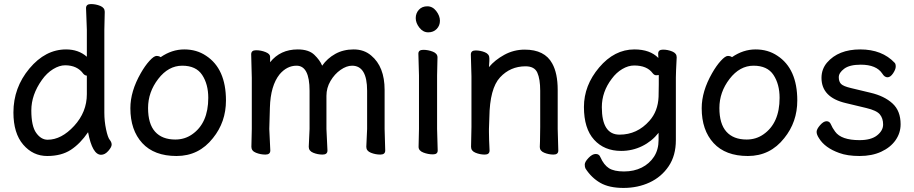

<svg xmlns="http://www.w3.org/2000/svg" viewBox="-20 -739 4496 944"><path d="M305 -496Q366 -496 407 -460V-593L403 -699Q403 -719 427 -719Q451 -719 473 -710Q495 -701 495 -681L493 -592V-185Q493 -143 501.5 -103Q510 -63 519.5 -51.5Q529 -40 529 -28Q529 -16 512.5 3Q496 22 477 22Q434 22 413 -89Q375 -33 328.5 -2.5Q282 28 212 28Q142 28 94 -28Q46 -84 46 -186Q46 -308 124.5 -402Q203 -496 305 -496ZM407 -367Q397 -368 390 -376Q360 -418 300 -418Q272 -418 241 -399Q210 -380 186 -346Q134 -273 134 -196Q134 -119 158 -85.5Q182 -52 214 -52Q282 -52 344.5 -120Q407 -188 407 -276Z M770 -458Q825 -496 886 -496Q947 -496 993 -465Q1091 -401 1091 -245Q1091 -139 1027 -60Q958 28 848 28Q738 28 679.5 -35.5Q621 -99 621 -207Q621 -290 672 -379Q693 -416 715 -440Q737 -464 749.5 -464Q762 -464 770 -458ZM842 -53Q888 -53 924 -78Q1004 -133 1004 -258Q1004 -325 974 -370.5Q944 -416 876 -416Q808 -416 758 -351Q708 -286 708 -208Q708 -130 742.5 -91.5Q777 -53 842 -53Z M1785 -293Q1785 -416 1711 -416Q1684 -416 1654.5 -395.5Q1625 -375 1605 -341Q1585 -307 1585 -268V-105L1590 1Q1590 21 1566 21Q1542 21 1520 12Q1498 3 1498 -17L1502 -105V-293Q1502 -416 1438 -416Q1391 -416 1355 -374Q1310 -318 1307 -210Q1305 -156 1304 -105L1309 1Q1309 21 1285 21Q1261 21 1238.5 12Q1216 3 1216 -17L1218 -105V-356L1215 -472Q1215 -492 1239 -492Q1263 -492 1285.5 -483Q1308 -474 1308 -460V-433Q1358 -496 1444 -496Q1498 -496 1525.5 -469.5Q1553 -443 1564 -416Q1589 -452 1628.5 -474Q1668 -496 1719 -496Q1770 -496 1805 -466Q1871 -411 1871 -297V-105L1874 1Q1874 21 1850 21Q1826 21 1803.5 12Q1781 3 1781 -17L1785 -105Z M2143 -637Q2143 -613 2127 -596.5Q2111 -580 2085.5 -580Q2060 -580 2042 -603Q2024 -626 2024 -650Q2024 -674 2039.5 -691Q2055 -708 2081 -708Q2107 -708 2125 -684.5Q2143 -661 2143 -637ZM2038 -17 2040 -105V-368L2037 -475Q2037 -494 2061 -494Q2085 -494 2108 -485Q2131 -476 2131 -457L2129 -368V-105L2132 1Q2132 20 2108.5 20Q2085 20 2061.5 11Q2038 2 2038 -17Z M2634 -17 2635 -44 2636 -115V-293Q2636 -350 2622 -381.5Q2608 -413 2564 -413Q2489 -413 2438.5 -358.5Q2388 -304 2386 -162Q2385 -129 2384 -105V-89Q2384 -59 2387 1Q2387 21 2363.5 21Q2340 21 2318 12Q2296 3 2296 -17L2298 -115V-364L2295 -471Q2295 -491 2318.5 -491Q2342 -491 2364 -482Q2386 -473 2386 -453V-439Q2385 -425 2384 -409Q2413 -444 2459.5 -469.5Q2506 -495 2560 -495Q2658 -495 2695 -427Q2722 -379 2722 -297V-105L2725 1Q2725 21 2701.5 21Q2678 21 2656 12Q2634 3 2634 -16Z M3307 -458V-456Q3303 -381 3303 -358V-50Q3303 26 3267.5 78.5Q3232 131 3174 158Q3116 185 3045.5 185Q2975 185 2931.5 160Q2888 135 2859 90Q2855 83 2855 70Q2855 57 2873.5 37.5Q2892 18 2909 18Q2926 18 2932 34Q2949 72 2974 88Q2999 104 3048 104Q3097 104 3135 85Q3173 66 3195.5 31.5Q3218 -3 3218 -51V-86Q3185 -44 3137 -20.5Q3089 3 3034 3Q2951 3 2901 -52Q2851 -107 2851 -213Q2851 -319 2926 -407.5Q3001 -496 3099 -496Q3176 -496 3217 -454L3216 -474V-475Q3216 -495 3239.5 -495Q3263 -495 3285 -486Q3307 -477 3307 -458ZM2939 -212Q2939 -77 3026 -77Q3113 -77 3173 -145Q3215 -192 3218 -263Q3219 -290 3219 -324V-370Q3215 -369 3206 -369Q3197 -369 3189 -379Q3161 -417 3098 -417Q3069 -417 3039.5 -399.5Q3010 -382 2988 -352Q2939 -288 2939 -212Z M3579 -458Q3634 -496 3695 -496Q3756 -496 3802 -465Q3900 -401 3900 -245Q3900 -139 3836 -60Q3767 28 3657 28Q3547 28 3488.5 -35.5Q3430 -99 3430 -207Q3430 -290 3481 -379Q3502 -416 3524 -440Q3546 -464 3558.5 -464Q3571 -464 3579 -458ZM3651 -53Q3697 -53 3733 -78Q3813 -133 3813 -258Q3813 -325 3783 -370.5Q3753 -416 3685 -416Q3617 -416 3567 -351Q3517 -286 3517 -208Q3517 -130 3551.5 -91.5Q3586 -53 3651 -53Z M4139 -232Q4019 -260 4019 -356Q4019 -399 4046 -431Q4102 -496 4209.5 -496Q4317 -496 4379 -430Q4384 -425 4384 -411.5Q4384 -398 4371 -378.5Q4358 -359 4343.5 -359Q4329 -359 4318 -377Q4289 -421 4212 -421Q4157 -421 4130.5 -401Q4104 -381 4104 -359.5Q4104 -338 4115 -326.5Q4126 -315 4164 -306L4260 -283Q4328 -267 4368 -230.5Q4408 -194 4408 -128Q4408 -85 4383 -49.5Q4358 -14 4312.5 7Q4267 28 4206.5 28Q4146 28 4106 13Q4036 -12 4007 -59Q3995 -77 3995 -90.5Q3995 -104 4012 -123.5Q4029 -143 4044 -143Q4059 -143 4065.5 -127Q4072 -111 4086 -92Q4116 -50 4206 -50Q4263 -50 4292.5 -73.5Q4322 -97 4322 -127Q4322 -157 4306 -176.5Q4290 -196 4239 -208Z"/></svg>

Font: LXGW ZhenKai
Style: Regular
Weight: 400
Designer: LXGW / Fontworks Inc.
Foundry: LXGW / Fontworks Inc.
Version: Version 0.800;June 8, 2025